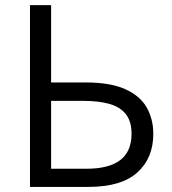

<svg xmlns="http://www.w3.org/2000/svg" viewBox="-20 -734 674 754"><path d="M97.7 0V-713.9H180.7V-410.2H316.4Q413.1 -410.2 471.4 -384Q529.8 -357.9 555.9 -312.3Q582 -266.6 582 -208.5Q582 -112.8 519 -56.4Q456.1 0 327.6 0ZM180.7 -71.3H318.8Q407.7 -71.3 452.1 -105.2Q496.6 -139.2 496.6 -208.5Q496.6 -256.8 474.6 -285.2Q452.6 -313.5 410.4 -325.7Q368.2 -337.9 306.2 -337.9H180.7Z"/></svg>

Font: Wonky
Style: Regular
Weight: 400
Designer: Monotype Design Team
Foundry: Monotype Imaging Inc.
Version: Version 3.000